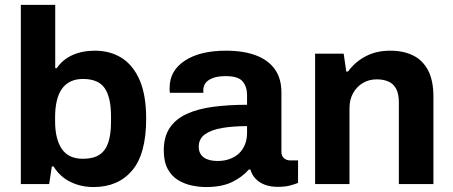

<svg xmlns="http://www.w3.org/2000/svg" viewBox="-20 -743 1830 775"><path d="M357.9 12Q306.9 12 264.6 -8.6Q222.3 -29.2 196.3 -71.1H189.3L178.4 0H64.1V-723.4H202.9V-468H209.1Q232.9 -502.7 272.3 -520.6Q311.8 -538.4 363.4 -538.4Q424.8 -538.4 471.3 -509.1Q517.7 -479.8 543.9 -419.2Q570 -358.6 570 -264.2Q570 -121.3 513.3 -54.7Q456.7 12 357.9 12ZM314.7 -102.1Q356.7 -102.1 381.5 -118.5Q406.4 -135 417.2 -168.1Q428.1 -201.3 428.1 -251.1V-273.6Q428.1 -349.5 402.7 -386.9Q377.3 -424.3 314.7 -424.3Q285.4 -424.3 264.1 -413.7Q242.8 -403.2 229.2 -383.4Q215.6 -363.6 209 -334.8Q202.4 -306.1 202.4 -270.6V-253.3Q202.4 -182.2 229.3 -142.2Q256.2 -102.1 314.7 -102.1Z M811.5 12Q785.3 12 755.7 6.1Q726 0.1 699.8 -15.4Q673.6 -31 657.4 -60.2Q641.1 -89.5 641.1 -136Q641.1 -191.1 665.2 -226.9Q689.3 -262.7 733.6 -283.1Q777.9 -303.5 839.9 -311.8Q901.9 -320.1 977.2 -320.1V-359.4Q977.2 -393 959.4 -414.3Q941.6 -435.7 891.6 -435.7Q858.9 -435.7 838.6 -427.8Q818.2 -419.9 809.5 -407.5Q800.7 -395.2 800.7 -380.3V-368.5H665.7Q664.7 -373.3 664.7 -377.8Q664.7 -382.4 664.7 -388.7Q664.7 -457.8 726.1 -498.1Q787.5 -538.4 891.4 -538.4Q963.7 -538.4 1013.5 -519.3Q1063.4 -500.2 1089.7 -463.1Q1115.9 -426 1115.9 -370.3V-131.5Q1115.9 -113.1 1126.3 -104.4Q1136.6 -95.6 1150.3 -95.6H1183.1V-4.9Q1172.7 -0.2 1151.9 5.5Q1131 11.2 1101 11.2Q1072 11.2 1049.4 2.8Q1026.9 -5.6 1011.9 -21.3Q996.9 -37.1 990.7 -58.7H984.5Q957.2 -27.6 915.9 -7.8Q874.6 12 811.5 12ZM858 -93.2Q885.7 -93.2 907.8 -101.5Q930 -109.7 945.2 -124.3Q960.4 -138.9 968.8 -159.8Q977.2 -180.7 977.2 -205.3V-233.9Q921.3 -233.9 877 -226.5Q832.7 -219 807.4 -200.9Q782.2 -182.8 782.2 -151Q782.2 -122.4 802.2 -107.8Q822.1 -93.2 858 -93.2Z M1251.9 0V-526.4H1367.2L1377.8 -454.3H1384.8Q1412.7 -492.7 1455.5 -515.5Q1498.3 -538.4 1555.7 -538.4Q1608.5 -538.4 1647.4 -519.2Q1686.4 -500 1707.9 -459.2Q1729.5 -418.3 1729.5 -352.2V0H1590V-329.7Q1590 -363.5 1579.3 -384Q1568.7 -404.5 1548.6 -413.6Q1528.5 -422.7 1500.3 -422.7Q1469 -422.7 1444.2 -407.7Q1419.5 -392.7 1405.1 -366.8Q1390.7 -340.8 1390.7 -306.9V0Z"/></svg>

Font: Archivo Variable SemiBold
Style: Regular
Weight: 600
Designer: Hector Gatti
Foundry: Omnibus-Type
Version: Version 2.001